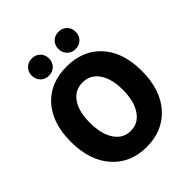

<svg xmlns="http://www.w3.org/2000/svg" viewBox="-259 -1127 1304 1304"><g transform="rotate(-45 393.0 -475.0)"><path d="M393 14Q239 14 146 -90Q52 -195 52 -375.5Q52 -556 146 -659Q238 -758 393 -758Q548 -758 640 -658Q734 -555 734 -376Q734 -195 640.5 -90.5Q547 14 393 14ZM393 -140Q467 -140 509 -204Q552 -267 552 -376Q552 -483 509.5 -544Q467 -605 393 -605Q319 -605 277 -544.5Q235 -484 235 -376Q235 -267 277.5 -203.5Q320 -140 393 -140ZM265 -798Q229 -798 205.5 -822Q182 -846 182 -882Q182 -917 205.5 -940.5Q229 -964 265 -964Q301 -964 324.5 -940.5Q348 -917 348 -882Q348 -845 325 -822Q301 -798 265 -798ZM521 -798Q485 -798 461.5 -822Q438 -846 438 -882Q438 -917 461.5 -940.5Q485 -964 521 -964Q557 -964 580.5 -940.5Q604 -917 604 -882Q604 -845 581 -822Q557 -798 521 -798Z"/></g></svg>

Font: GenSekiGothic TW H
Style: Regular
Weight: 900
Version: Version 1.501;PS 1;hotconv 16.6.51;makeotf.lib2.5.65220